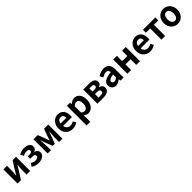

<svg xmlns="http://www.w3.org/2000/svg" viewBox="676 -2861 5363 5363"><g transform="rotate(-45 3358.0 -179.5)"><path d="M79 0H213L377 -259C395 -292 425 -344 444 -377H448C442 -307 435 -233 435 -176V0H577V-560H443L279 -300C262 -267 231 -216 212 -183H208C213 -252 221 -327 221 -383V-560H79Z M905 14C1029 14 1149 -48 1149 -158C1149 -234 1105 -275 1037 -292V-297C1098 -317 1127 -368 1127 -416C1127 -525 1020 -574 903 -574C826 -574 759 -554 700 -514L756 -420C800 -449 841 -460 894 -460C951 -460 985 -439 985 -400C985 -359 954 -336 892 -336H817V-239H903C970 -239 1005 -218 1005 -172C1005 -127 955 -99 891 -99C847 -99 795 -112 747 -147L689 -54C760 -1 829 14 905 14Z M1268 0H1397V-173C1397 -230 1386 -339 1381 -401H1386C1402 -355 1424 -297 1440 -251L1518 -50H1601L1677 -251C1693 -297 1715 -353 1731 -401H1736C1730 -339 1720 -230 1720 -173V0H1851V-560H1684L1607 -349C1593 -303 1578 -262 1564 -221H1559C1546 -262 1532 -303 1517 -349L1435 -560H1268Z M2251 14C2321 14 2392 -10 2447 -48L2397 -138C2357 -113 2317 -99 2271 -99C2188 -99 2128 -147 2116 -239H2461C2465 -252 2468 -279 2468 -306C2468 -461 2388 -574 2234 -574C2100 -574 1973 -461 1973 -279C1973 -95 2095 14 2251 14ZM2114 -336C2125 -418 2177 -460 2236 -460C2308 -460 2342 -412 2342 -336Z M2589 215H2735V45L2731 -47C2774 -8 2821 14 2870 14C2993 14 3108 -97 3108 -289C3108 -461 3026 -574 2888 -574C2828 -574 2770 -542 2723 -502H2719L2709 -560H2589ZM2837 -107C2807 -107 2771 -118 2735 -149V-395C2774 -434 2808 -453 2846 -453C2923 -453 2957 -394 2957 -287C2957 -165 2905 -107 2837 -107Z M3233 0H3477C3605 0 3707 -47 3707 -161C3707 -237 3659 -276 3591 -292V-297C3655 -315 3685 -362 3685 -414C3685 -522 3589 -560 3465 -560H3233ZM3376 -336V-461H3455C3518 -461 3544 -438 3544 -398C3544 -360 3518 -336 3453 -336ZM3376 -99V-239H3465C3533 -239 3564 -210 3564 -170C3564 -127 3535 -99 3468 -99Z M3964 14C4028 14 4084 -18 4133 -60H4136L4147 0H4267V-327C4267 -489 4194 -574 4052 -574C3964 -574 3884 -541 3818 -500L3871 -403C3923 -433 3973 -456 4025 -456C4094 -456 4118 -414 4120 -359C3895 -335 3798 -272 3798 -152C3798 -57 3864 14 3964 14ZM4012 -101C3969 -101 3938 -120 3938 -164C3938 -214 3984 -251 4120 -269V-156C4085 -121 4054 -101 4012 -101Z M4417 0H4563V-223H4767V0H4914V-560H4767V-351H4563V-560H4417Z M5314 14C5384 14 5455 -10 5510 -48L5460 -138C5420 -113 5380 -99 5334 -99C5251 -99 5191 -147 5179 -239H5524C5528 -252 5531 -279 5531 -306C5531 -461 5451 -574 5297 -574C5163 -574 5036 -461 5036 -279C5036 -95 5158 14 5314 14ZM5177 -336C5188 -418 5240 -460 5299 -460C5371 -460 5405 -412 5405 -336Z M5762 0H5908V-444H6080V-560H5591V-444H5762Z M6403 14C6543 14 6672 -94 6672 -279C6672 -466 6543 -574 6403 -574C6263 -574 6134 -466 6134 -279C6134 -94 6263 14 6403 14ZM6403 -106C6327 -106 6284 -174 6284 -279C6284 -385 6327 -454 6403 -454C6479 -454 6522 -385 6522 -279C6522 -174 6479 -106 6403 -106Z"/></g></svg>

Font: Noto Sans Mono CJK JP Bold
Style: Regular
Weight: 700
Designer: Ryoko NISHIZUKA (kana & ideographs); Paul D. Hunt (Latin, Greek & Cyrillic); Wenlong ZHANG (bopomofo); Sandoll Communica
Foundry: Adobe Systems Incorporated
Version: Version 1.004;PS 1.004;hotconv 1.0.82;makeotf.lib2.5.63406